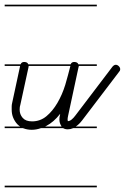

<svg xmlns="http://www.w3.org/2000/svg" viewBox="-20 -562 534 821"><path d="M394 -14H293Q281 -9 270 -9Q258 -9 250 -14H155Q135 -7 116 -7Q97 -7 81 -13L78 -14H0V-21H66Q60 -25 54 -31Q43 -43 36.5 -58.5Q30 -74 30 -93V-107Q30 -114 32 -122L66 -280H0V-287H68Q72 -297 83 -297Q93 -297 98 -292Q100 -289 101 -287H282Q286 -297 297 -297Q307 -297 312 -292Q314 -290 315 -287H394V-280H317V-279Q317 -278 316 -275Q315 -272 315 -271L271 -66Q269 -57 269 -51Q269 -48 270 -44Q278 -44 286.5 -51Q295 -58 303 -69L461 -277Q468 -285 475 -285Q482 -285 488 -279Q494 -273 494 -266Q494 -260 490 -256L331 -47Q318 -30 304 -21H394ZM102 -277Q102 -276 102 -275L67 -114Q64 -106 64 -93Q64 -73 77 -58Q90 -43 117 -43Q152 -43 178.5 -65Q205 -87 225.5 -122Q246 -157 259 -199Q271 -240 281 -280H103Q103 -279 102 -277ZM394 239H0V232H394ZM394 -535H0V-542H394ZM243 -22Q234 -35 234 -51Q234 -55 234.5 -60.5Q235 -66 237 -73V-75Q210 -40 177 -23Q175 -22 173 -21H243Z"/></svg>

Font: Gruenewald VA 1. Klasse
Style: Regular
Weight: 400
Designer: Peter Wiegel
Foundry: Peter Wiegel, nach dem Schriftentwurf von Dr. H. Gr¸newald
Version: Version 0.007